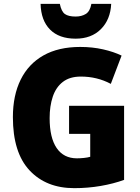

<svg xmlns="http://www.w3.org/2000/svg" viewBox="-20 -968 726 998"><path d="M339 -418H625V-33Q570 -13 503.5 -1.5Q437 10 366 10Q220 10 133.5 -82.5Q47 -175 47 -359Q47 -472 87.5 -554Q128 -636 206 -680Q284 -724 397 -724Q460 -724 515.5 -711.5Q571 -699 612 -679L556 -532Q485 -570 400 -570Q343 -570 307 -542.5Q271 -515 254.5 -466Q238 -417 238 -354Q238 -252 274.5 -198.5Q311 -145 380 -145Q396 -145 416 -147Q436 -149 449 -153V-272H339ZM558 -948Q554 -866 504.5 -816.5Q455 -767 373 -767Q287 -767 240 -814.5Q193 -862 191 -948H291Q299 -908 317.5 -895Q336 -882 373 -882Q404 -882 426 -895.5Q448 -909 455 -948Z"/></svg>

Font: Noto Sans Lao UI SemCond Blk
Style: Regular
Weight: 900
Width: 4
Designer: Monotype Design Team
Foundry: Monotype Imaging Inc.
Version: Version 2.000; ttfautohint (v1.8.4.7-5d5b)